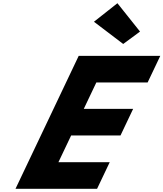

<svg xmlns="http://www.w3.org/2000/svg" viewBox="-20 -1172 1015 1192"><path d="M709 -1152 563.3 -1037 744.9 -899 849.3 -976ZM975 -825H468.5L76.3 0H582.7L661.2 -165H342.7L421.7 -331H728.1L806.5 -496H500.1L578.1 -660H896.5Z"/></svg>

Font: Hussar
Style: BdSuprExtOblFive
Weight: 700
Foundry: Cannot Into Space Fonts
Version: Version 2.00